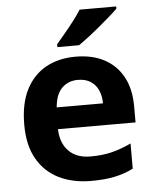

<svg xmlns="http://www.w3.org/2000/svg" viewBox="-54 -812 700 868"><g transform="rotate(-5 295.5 -378.0)"><path d="M302.8 -555.8Q378.7 -555.8 433.1 -526.8Q487.5 -497.8 517.5 -442.8Q547.4 -387.8 547.4 -307.9V-236.2H195.2Q197.2 -172.8 232.8 -136.6Q268.5 -100.4 331.8 -100.4Q384.7 -100.4 427.7 -110.9Q470.6 -121.4 516.5 -143.3V-28.9Q476.5 -9 432.1 0.5Q387.7 10 324.8 10Q242.9 10 180 -20.5Q117 -51 81.1 -113Q45.2 -175 45.2 -268.9Q45.2 -364.8 77.6 -428.3Q110.1 -491.8 168 -523.8Q225.9 -555.8 302.8 -555.8ZM303.8 -450.4Q260.5 -450.4 231.8 -422.2Q203.2 -394 198.2 -334.8H408.2Q408.2 -368 396.7 -394.1Q385.1 -420.2 362 -435.3Q339 -450.4 303.8 -450.4ZM505.8 -756Q491.9 -742 469 -722Q446.1 -702 419.7 -680Q393.3 -658 367.8 -638.5Q342.4 -619 323.4 -606H225.1V-619Q241.1 -638 262.5 -663.5Q284 -689 305.1 -716.5Q326.1 -744 339.8 -766H505.8Z"/></g></svg>

Font: Noto Sans Hebrew
Style: Regular
Weight: 400
Designer: Monotype Design Team
Foundry: Monotype Imaging Inc.
Version: Version 2.003;January 10, 2023;FontCreator 14.0.0.2877 64-bi